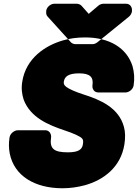

<svg xmlns="http://www.w3.org/2000/svg" viewBox="-20 -958 737 1026"><path d="M343 -144C268 -144 244 -163 253 -224C255 -240 245 -262 222 -262H75C59 -262 35 -247 31 -224C26 -193 27 -164 32 -138C56 -17 167 48 314 48C356 48 395 42 433 32C531 5 626 -63 645 -188C650 -221 650 -253 642 -281C614 -383 516 -425 424 -454C381 -468 352 -481 335 -493C320 -504 320 -513 321 -521C325 -550 347 -566 403 -566C461 -566 481 -546 474 -501C472 -485 482 -464 505 -464H651C667 -464 690 -478 694 -501C700 -539 697 -573 688 -605C657 -702 565 -758 435 -758C393 -758 354 -753 316 -742C223 -715 119 -648 99 -522C93 -486 97 -454 107 -424C143 -331 236 -291 323 -262C350 -253 371 -245 386 -238C420 -221 428 -217 423 -187C419 -159 399 -144 343 -144ZM454 -884 506 -928C514 -935 525 -938 533 -938H654C677 -938 687 -917 685 -901V-896C683 -885 676 -874 668 -868L499 -731C491 -725 482 -722 473 -722H384C374 -722 363 -727 359 -732L234 -870C227 -877 226 -888 227 -897V-901C231 -924 254 -938 270 -938H390C400 -938 410 -933 415 -928Z"/></svg>

Font: Asimov Print
Style: EIt
Weight: 500
Designer: Google
Version: Version 2.000980; 2014